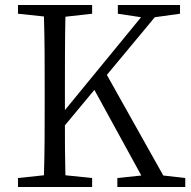

<svg xmlns="http://www.w3.org/2000/svg" viewBox="-20 -749 763 769"><path d="M634 -46 408 -449 600 -680 701 -694V-729H452V-694L545 -680L240 -308V-392C240 -491 240 -588 242 -682L349 -694V-729H52V-694L156 -683C159 -587 159 -489 159 -392V-337C159 -239 159 -142 156 -47L52 -36V0H349V-36L242 -47C240 -120 240 -189 240 -247L358 -389L546 -46L450 -36V0H722V-36Z"/></svg>

Font: Shippori Mincho
Style: Regular
Weight: 400
Designer: Bonji Tadano  Ryoko NISHIZUKA  (kana & ideographs); Frank Grießhammer (Latin, Greek & Cyrillic); Wenlong ZHANG  (bopomof
Foundry: Adobe Systems Incorporated
Version: Version 1.003;PS 1.001;hotconv 16.6.54;makeotf.lib2.5.65590